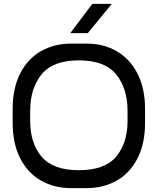

<svg xmlns="http://www.w3.org/2000/svg" viewBox="-20 -950 810 986"><path d="M725 -389V-321Q725 -213 686.5 -137.5Q648 -62 580 -23Q512 16 426 16H344Q258 16 190 -23Q122 -62 83.5 -137.5Q45 -213 45 -321V-389Q45 -497 83.5 -572.5Q122 -648 190 -687Q258 -726 344 -726H426Q512 -726 580 -686.5Q648 -647 686.5 -571Q725 -495 725 -389ZM385 -640Q252 -640 193.5 -568Q135 -496 135 -381V-329Q135 -215 193.5 -145.5Q252 -76 385 -76Q518 -76 576.5 -145.5Q635 -215 635 -329V-381Q635 -496 576.5 -568Q518 -640 385 -640ZM341 -780 454 -930H554L431 -780Z"/></svg>

Font: Violet Sans
Style: Regular
Weight: 400
Designer: Calvin Waterman
Foundry: Violet Office
Version: Version 1.013